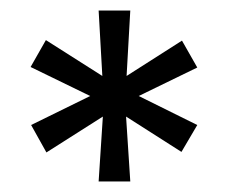

<svg xmlns="http://www.w3.org/2000/svg" viewBox="-20 -720 432 364"><path d="M167 -376 175 -499 68 -431 39 -483 151 -538 38 -593 67 -644 174 -576 167 -700H227L220 -576L325 -643L354 -592L243 -538L354 -483L324 -432L219 -499L227 -376Z"/></svg>

Font: Our Lexend Light
Style: Regular
Weight: 300
Designer: Bonnie Shaver-Troup, Thomas Jockin
Foundry: Lexend
Version: Version 1.007